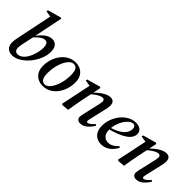

<svg xmlns="http://www.w3.org/2000/svg" viewBox="71 -1533 2345 2345"><g transform="rotate(45 1243.5 -360.5)"><path d="M164 14Q143 14 123 7.5Q103 1 88 -12.5Q73 -26 64 -47Q55 -68 55 -98Q55 -129 62.5 -166Q70 -203 77 -239L166 -668L184 -647L84 -665L88 -686L263 -735L275 -725L197 -346L195 -333L172 -226Q168 -206 163 -184Q158 -162 155 -142Q152 -122 152 -104Q152 -78 164 -60.5Q176 -43 205 -43Q233 -43 256.5 -57.5Q280 -72 301 -98Q324 -128 340 -166.5Q356 -205 365 -246Q374 -287 374 -321Q374 -362 361.5 -384Q349 -406 321 -406Q302 -406 280 -395Q258 -384 231 -360Q204 -336 172 -297L164 -313H169Q199 -360 232.5 -397Q266 -434 303 -455Q340 -476 376 -476Q403 -476 425 -463.5Q447 -451 460.5 -423.5Q474 -396 474 -351Q474 -303 456.5 -252Q439 -201 409 -153.5Q379 -106 339 -68.5Q299 -31 254.5 -8.5Q210 14 164 14Z M694 14Q649 14 610 -5.5Q571 -25 548 -65Q525 -105 525 -165Q525 -226 543.5 -281.5Q562 -337 596 -381Q630 -425 677 -450.5Q724 -476 781 -476Q827 -476 865 -456.5Q903 -437 926 -397.5Q949 -358 949 -298Q949 -237 930.5 -181Q912 -125 878.5 -81Q845 -37 798 -11.5Q751 14 694 14ZM698 -17Q723 -17 745.5 -34Q768 -51 786.5 -81Q805 -111 819 -150Q833 -189 840.5 -233.5Q848 -278 848 -323Q848 -388 830 -417Q812 -446 777 -446Q752 -446 729.5 -429Q707 -412 688 -382Q669 -352 655 -313Q641 -274 633.5 -230Q626 -186 626 -140Q626 -75 645 -46Q664 -17 698 -17Z M1029 8 1018 -2 1102 -403 1123 -389 1021 -406 1025 -427 1199 -476 1212 -466 1188 -352 1187 -344 1158 -205Q1148 -155 1139 -103.5Q1130 -52 1122 0ZM1342 14Q1316 14 1299 0Q1282 -14 1282 -39Q1282 -54 1285.5 -73Q1289 -92 1295 -116L1334 -285Q1340 -308 1344.5 -331.5Q1349 -355 1349 -368Q1349 -387 1340.5 -395.5Q1332 -404 1318 -404Q1301 -404 1279.5 -395Q1258 -386 1231.5 -368Q1205 -350 1173 -322L1167 -347H1173Q1207 -384 1243 -413Q1279 -442 1315 -459Q1351 -476 1384 -476Q1415 -476 1433 -457.5Q1451 -439 1451 -402Q1451 -380 1447 -357Q1443 -334 1437 -311L1393 -122Q1389 -106 1387 -93.5Q1385 -81 1385 -74Q1385 -65 1389.5 -60Q1394 -55 1401 -55Q1415 -55 1437 -71Q1459 -87 1483 -117L1501 -104Q1484 -76 1460.5 -48.5Q1437 -21 1407.5 -3.5Q1378 14 1342 14Z M1703 14Q1659 14 1624.5 -5.5Q1590 -25 1570.5 -63Q1551 -101 1551 -156Q1551 -218 1573 -275.5Q1595 -333 1632.5 -378Q1670 -423 1718 -449.5Q1766 -476 1819 -476Q1872 -476 1901 -453Q1930 -430 1930 -389Q1930 -359 1913.5 -330.5Q1897 -302 1859.5 -275Q1822 -248 1761 -223.5Q1700 -199 1611 -177L1608 -201Q1700 -226 1751.5 -257Q1803 -288 1824.5 -322.5Q1846 -357 1846 -392Q1846 -417 1834.5 -430.5Q1823 -444 1804 -444Q1782 -444 1754.5 -424Q1727 -404 1703 -368Q1679 -332 1663.5 -284Q1648 -236 1648 -181Q1648 -120 1677.5 -90.5Q1707 -61 1751 -61Q1776 -61 1800 -71Q1824 -81 1844 -97Q1864 -113 1878 -131L1896 -118Q1881 -90 1861.5 -66Q1842 -42 1818.5 -24Q1795 -6 1766.5 4Q1738 14 1703 14Z M1995 8 1984 -2 2068 -403 2089 -389 1987 -406 1991 -427 2165 -476 2178 -466 2154 -352 2153 -344 2124 -205Q2114 -155 2105 -103.5Q2096 -52 2088 0ZM2308 14Q2282 14 2265 0Q2248 -14 2248 -39Q2248 -54 2251.5 -73Q2255 -92 2261 -116L2300 -285Q2306 -308 2310.5 -331.5Q2315 -355 2315 -368Q2315 -387 2306.5 -395.5Q2298 -404 2284 -404Q2267 -404 2245.5 -395Q2224 -386 2197.5 -368Q2171 -350 2139 -322L2133 -347H2139Q2173 -384 2209 -413Q2245 -442 2281 -459Q2317 -476 2350 -476Q2381 -476 2399 -457.5Q2417 -439 2417 -402Q2417 -380 2413 -357Q2409 -334 2403 -311L2359 -122Q2355 -106 2353 -93.5Q2351 -81 2351 -74Q2351 -65 2355.5 -60Q2360 -55 2367 -55Q2381 -55 2403 -71Q2425 -87 2449 -117L2467 -104Q2450 -76 2426.5 -48.5Q2403 -21 2373.5 -3.5Q2344 14 2308 14Z"/></g></svg>

Font: Source Serif 4 48pt SemiBold
Style: Italic
Weight: 600
Italic angle: -12°
Designer: Frank Grießhammer
Foundry: Adobe Systems Incorporated
Version: Version 4.004;hotconv 1.0.116;makeotfexe 2.5.65601